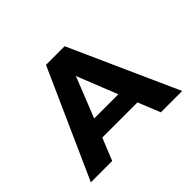

<svg xmlns="http://www.w3.org/2000/svg" viewBox="-149 -950 1189 1189"><g transform="rotate(-45 445.5 -355.5)"><path d="M599 -146 658 0H845L526 -711H363L45 0H232L291 -146ZM339 -265 445 -531 551 -265Z"/></g></svg>

Font: Asimov
Style: XWid
Weight: 500
Designer: Google
Version: Version 2.000980; 2014